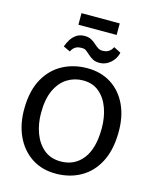

<svg xmlns="http://www.w3.org/2000/svg" viewBox="-156 -1211 1076 1324"><g transform="rotate(15 382.0 -549.5)"><path d="M379 8Q275.5 10 200 -39.2Q124.5 -88.5 84.5 -176.2Q44.5 -264 47 -377Q49.5 -501.5 96.2 -584.5Q143 -667.5 220.8 -709Q298.5 -750.5 394 -751Q493 -751.5 566.5 -704.8Q640 -658 679.8 -572.5Q719.5 -487 717 -372Q714.5 -247.5 670 -163.8Q625.5 -80 550 -37Q474.5 6 379 8ZM382 -82Q481 -82 539.5 -156.8Q598 -231.5 598 -377Q598 -454 574.8 -518.8Q551.5 -583.5 505.2 -622.8Q459 -662 390 -662Q329.5 -662 278.5 -631Q227.5 -600 196.8 -535.5Q166 -471 166 -370Q166 -293.5 190.2 -227.8Q214.5 -162 262.5 -122Q310.5 -82 382 -82ZM465 -808Q436 -808 417 -818.2Q398 -828.5 383.8 -842Q369.5 -855.5 355.8 -865.8Q342 -876 323 -876Q300 -876 285.8 -870Q271.5 -864 262.8 -853.8Q254 -843.5 248 -831L199 -854Q208 -880 223.2 -904.5Q238.5 -929 262.2 -945Q286 -961 320 -961Q348 -961 367 -951Q386 -941 400.5 -927.5Q415 -914 429.8 -904Q444.5 -894 463 -894Q482.5 -894 496.8 -899.8Q511 -905.5 520.5 -915.8Q530 -926 536 -939L587 -913Q581 -884.5 563.5 -860.8Q546 -837 520.5 -822.5Q495 -808 465 -808ZM257.5 -1024.5V-1107H530.5V-1024.5Z"/></g></svg>

Font: Koeln Type Sans
Style: Regular
Weight: 400
Designer: Eben Sorkin
Foundry: Eben Sorkin
Version: Version 2.001